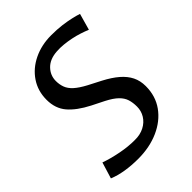

<svg xmlns="http://www.w3.org/2000/svg" viewBox="-188 -715 819 819"><g transform="rotate(-45 221.0 -306.0)"><path d="M158.7 11.8Q118.4 11.8 82.6 6Q46.9 0.2 17.4 -11.8L39.9 -85.5Q76.4 -72.5 121.1 -63.8Q165.9 -55 205 -55.3Q237.2 -54.8 261.6 -67.4Q286 -80 299.5 -101.7Q312.9 -123.5 312.9 -149.8Q312.9 -173.9 306.9 -193.1Q300.9 -212.2 283.7 -229.1Q266.5 -246 233 -263.2L177.8 -290.9Q119.9 -320.6 90.1 -355.4Q60.3 -390.3 60.3 -442.7Q60.3 -496.1 87.8 -536.9Q115.2 -577.7 162.8 -600.8Q210.4 -623.8 268.7 -623.8Q304.4 -623.8 332.7 -620.2Q361 -616.5 383.1 -611.4Q405.2 -606.4 420.4 -601.2L399.4 -526.6Q382.3 -533.6 362.6 -540Q343 -546.4 321.9 -550.7Q300.9 -555 279.3 -557.2Q257.8 -559.4 236.8 -557.9Q193.1 -554.9 169 -530.1Q145 -505.4 145 -471.3Q145 -450.6 151.7 -432.2Q158.5 -413.8 176.6 -397.3Q194.8 -380.8 227.8 -363.2L285 -333.7Q324.3 -313.2 350 -291Q375.7 -268.8 388.4 -243.1Q401.1 -217.5 401.1 -185Q401.1 -125.3 369.5 -81.1Q337.8 -37 282.9 -12.6Q228 11.8 158.7 11.8Z"/></g></svg>

Font: Ancizar Sans Thin
Style: Italic
Weight: 100
Italic angle: -4°
Designer: Cesar Puertas, Viviana Monsalve, Julian Moncada, Julian Prieto, Jose Castro, Mariel Hernandez, Felipe Aragon, Sara Alarc
Version: Version 8.100